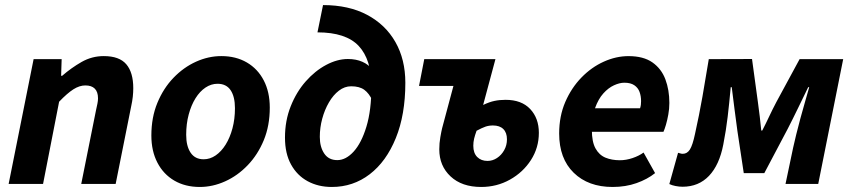

<svg xmlns="http://www.w3.org/2000/svg" viewBox="-20 -731 3387 763"><path d="M14.3 0 113.6 -496.1H225L222.9 -429.7H226.9Q263.1 -461.2 304.1 -484.7Q345.1 -508.1 392.3 -508.1Q454.3 -508.1 481.9 -475.6Q509.6 -443.1 509.6 -380.6Q509.6 -364.2 507.7 -346.4Q505.7 -328.5 501.6 -310L439.6 0H302.8L361.5 -292.8Q364.9 -308.4 367.2 -319.3Q369.5 -330.3 369.5 -340.3Q369.5 -365.9 356.7 -378.7Q344 -391.5 319.1 -391.5Q295.9 -391.5 271.5 -376Q247.1 -360.4 214.9 -326.7L151.1 0Z M774.1 12Q716.1 12 672.7 -13.3Q629.4 -38.6 605.5 -84.7Q581.5 -130.8 581.5 -192.5Q581.5 -264.4 605.4 -322.2Q629.3 -380.1 669.3 -421.7Q709.4 -463.4 758.9 -485.8Q808.4 -508.1 859.5 -508.1Q917.6 -508.1 960.9 -482.8Q1004.3 -457.5 1028.2 -411.4Q1052.1 -365.3 1052.1 -303.6Q1052.1 -231.7 1028.3 -173.9Q1004.4 -116.1 964.3 -74.4Q924.3 -32.7 874.8 -10.4Q825.2 12 774.1 12ZM789.3 -98Q814.7 -98 837.2 -113.5Q859.7 -129 876.8 -156.5Q893.9 -184 903.8 -221Q913.7 -258 913.7 -300.9Q913.7 -346.9 896.5 -372.5Q879.3 -398.1 844.4 -398.1Q819.2 -398.1 796.6 -383Q774 -367.9 756.9 -340.4Q739.8 -313 729.9 -276Q719.9 -239 719.9 -195.2Q719.9 -150.3 737.5 -124.2Q755.1 -98 789.3 -98Z M1298.5 12Q1244.8 12 1202.7 -10.8Q1160.6 -33.6 1136.6 -77.3Q1112.5 -120.9 1112.5 -184.2Q1112.5 -251.4 1135.2 -308.4Q1157.8 -365.5 1194.9 -407.5Q1231.9 -449.5 1276.1 -473Q1320.3 -496.5 1362.5 -496.5Q1394.9 -496.5 1419.9 -485.5Q1445 -474.5 1461.7 -452.9Q1478.3 -431.3 1484.9 -399.8L1460 -331.5Q1446.8 -360.1 1427.7 -374.1Q1408.7 -388.1 1375.4 -388.1Q1349.4 -388.1 1326.8 -370.7Q1304.1 -353.3 1287.1 -324Q1270 -294.6 1260.5 -259.2Q1250.9 -223.8 1250.9 -186.9Q1250.9 -147 1268.5 -120.9Q1286.1 -94.7 1320.3 -94.7Q1354.4 -94.7 1385.4 -128.6Q1416.4 -162.5 1436.2 -227.9Q1456 -293.4 1456 -387.9Q1456 -494.5 1405.4 -548.5Q1354.7 -602.4 1241.6 -602.4L1263.7 -710.8Q1365.7 -710.8 1438.7 -672.1Q1511.8 -633.3 1551.3 -564Q1590.8 -494.7 1590.8 -402.1Q1590.8 -275.2 1552.9 -182.1Q1515 -88.9 1449.2 -38.5Q1383.4 12 1298.5 12Z M1892.2 12Q1815.4 12 1770.6 -29.9Q1725.7 -71.8 1725.7 -137.4Q1725.7 -162.4 1729.9 -186Q1734 -209.6 1737 -221.6L1781.9 -389.4H1645.2L1666 -496.1H1948.9L1900 -313.9Q1924.7 -325.8 1945.1 -330Q1965.4 -334.3 1989 -334.3Q2052.6 -334.3 2087 -297.7Q2121.4 -261.1 2121.4 -203.1Q2121.4 -144 2090 -95.1Q2058.6 -46.2 2006.4 -17.1Q1954.3 12 1892.2 12ZM1917.4 -91.5Q1937.4 -91.5 1954.9 -103Q1972.5 -114.5 1983.5 -134Q1994.6 -153.5 1994.6 -177.3Q1994.6 -204 1980.1 -218.2Q1965.7 -232.4 1939 -232.4Q1922.8 -232.4 1909.2 -227.7Q1895.6 -223 1873.9 -211.4Q1867.4 -193.6 1864.1 -179.9Q1860.9 -166.2 1860.9 -151.7Q1860.9 -122.8 1876.4 -107.1Q1892 -91.5 1917.4 -91.5Z M2414.6 12Q2317.7 12 2259.9 -44.5Q2202.1 -100.9 2202.1 -200.5Q2202.1 -269.5 2226.4 -325.8Q2250.8 -382 2290.7 -423Q2330.6 -464 2379.5 -486Q2428.4 -508 2477.5 -508Q2537.2 -508 2572.8 -482.9Q2608.4 -457.8 2624.2 -415.7Q2640 -373.6 2640 -322Q2640 -298.3 2635.8 -275.7Q2631.7 -253.2 2626.4 -235Q2621 -216.9 2616.6 -207.3H2303.6L2314.3 -300.7H2523.6Q2526 -308.4 2526.8 -314.6Q2527.6 -320.8 2527.6 -329.1Q2527.6 -349.2 2521.5 -365.8Q2515.4 -382.4 2500.7 -392.3Q2486 -402.3 2461 -402.3Q2442.4 -402.3 2420 -392.1Q2397.6 -381.9 2377.7 -359.8Q2357.7 -337.6 2344.9 -301.9Q2332 -266.2 2332 -215.1Q2332 -167.5 2346.5 -141.2Q2361 -114.9 2386.1 -104.5Q2411.2 -94.2 2443.3 -94.2Q2467.8 -94.2 2493.6 -102.8Q2519.3 -111.5 2537.5 -124.8L2583.3 -43.1Q2552.8 -18.6 2509.5 -3.3Q2466.3 12 2414.6 12Z M2692.4 11.1Q2679.4 11.1 2664.9 8.3Q2650.4 5.6 2639.9 0.4L2674.6 -123.8Q2679.6 -122.8 2683.8 -121.3Q2688 -119.8 2693.5 -119.8Q2710.7 -119.8 2721.6 -136.8Q2732.4 -153.8 2741.9 -198.6Q2758.6 -273.7 2771.5 -347Q2784.3 -420.4 2796.7 -496L2968.5 -496.5L2991.8 -325.6Q2996.2 -295.6 2999.3 -267.4Q3002.4 -239.2 3005.2 -212.3H3009.2Q3023.1 -239.2 3036.2 -267.2Q3049.3 -295.2 3065.3 -325.6L3157.6 -496H3330.8L3231.6 0H3101.6L3131.8 -143.7Q3136.4 -164.9 3144 -195.8Q3151.6 -226.8 3161 -261.5Q3170.4 -296.2 3179.8 -328.5Q3189.2 -360.9 3195.8 -384.6H3191.8Q3172.8 -345.8 3151.3 -301.2Q3129.8 -256.7 3110.3 -218.9L3017.3 -42.9H2935.7L2910.4 -210.6Q2904.4 -252.6 2898.9 -297.4Q2893.3 -342.2 2887.9 -384.6H2883.9Q2878 -319.6 2871.7 -266.6Q2865.5 -213.7 2854.3 -156.5Q2838.8 -75.6 2797.6 -32.2Q2756.3 11.1 2692.4 11.1Z"/></svg>

Font: Source Sans 3
Style: Italic
Weight: 200
Italic angle: -11°
Designer: Paul D. Hunt
Foundry: Adobe
Version: Version 3.046;hotconv 1.0.118;makeotfexe 2.5.65603